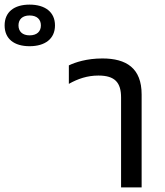

<svg xmlns="http://www.w3.org/2000/svg" viewBox="-288 -811 714 831"><path d="M-160 -611C-93 -611 -50 -643 -50 -701C-50 -759 -93 -791 -160 -791C-227 -791 -268 -759 -268 -701C-268 -643 -227 -611 -160 -611ZM-160 -658C-191 -658 -208 -675 -208 -701C-208 -727 -191 -744 -160 -744C-128 -744 -111 -727 -111 -701C-111 -675 -128 -658 -160 -658ZM236 0H325V-402C325 -516 259 -558 155 -558C87 -558 37 -541 10 -528V-448C49 -470 90 -484 138 -484C209 -484 236 -454 236 -389Z"/></svg>

Font: Noto Sans Thai
Style: Regular
Weight: 400
Designer: Monotype Design Team
Foundry: Monotype Imaging Inc.
Version: Version 1.901